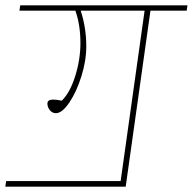

<svg xmlns="http://www.w3.org/2000/svg" viewBox="-29 -701 724 721"><path d="M672 -661H536L443 0H-9L-6 -21H424L514 -661H274Q295 -597 295 -527Q295 -473 276.5 -414Q258 -355 231 -315.5Q204 -276 181 -276Q167 -276 158 -287.5Q149 -299 149 -312Q149 -319 154 -323Q159 -327 172 -327Q183 -327 203 -323Q234 -353 253.5 -415.5Q273 -478 273 -539Q273 -608 254 -661H44L47 -681H675Z"/></svg>

Font: FiraGO Thin
Style: Italic
Weight: 100
Italic angle: -8°
Designer: bBox Type GmbH
Foundry: bBox Type GmbH
Version: Version 1.001